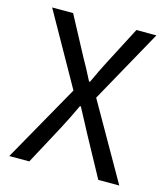

<svg xmlns="http://www.w3.org/2000/svg" viewBox="-101 -736 714 815"><g transform="rotate(15 256.5 -328.0)"><path d="M15.1 0 206.2 -339.1 27.6 -656.3H119.7L209.2 -488.4Q222.1 -466.4 233.8 -444.1Q245.4 -421.9 260.3 -393H264.3Q277.8 -421.9 288.4 -444.1Q299.1 -466.4 310.6 -488.4L397.9 -656.3H485.8L307.2 -334.8L498.4 0H406.2L310 -176.7Q297.4 -201.4 283.5 -226.8Q269.7 -252.1 253.9 -282.1H249.9Q236.1 -252.1 223.4 -226.8Q210.7 -201.4 197.8 -176.7L103 0Z"/></g></svg>

Font: SourceSans3VF
Style: Regular
Weight: 200
Designer: Paul D. Hunt
Foundry: Adobe
Version: Version 3.052;hotconv 1.1.0;makeotfexe 2.6.0